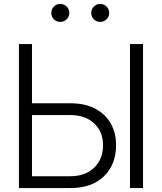

<svg xmlns="http://www.w3.org/2000/svg" viewBox="-20 -950 818 970"><path d="M141.6 -428.2H336.4Q408.2 -428.2 459.7 -401.6Q511.2 -375 538.8 -327.4Q566.4 -279.8 566.4 -216.8Q566.4 -118.7 505.1 -59.3Q443.8 0 336.4 0H75.7V-727.5H141.6ZM141.6 -368.7V-59.6H334Q411.1 -59.6 455.8 -102.8Q500.5 -146 500.5 -216.8Q500.5 -284.2 455.8 -326.4Q411.1 -368.7 334 -368.7ZM702.6 -727.5V0H636.7V-727.5ZM284.7 -839.4Q265.6 -839.4 252.4 -852.5Q239.3 -865.7 239.3 -884.8Q239.3 -903.8 252.4 -917Q265.6 -930.2 284.7 -930.2Q303.2 -930.2 316.7 -917Q330.1 -903.8 330.1 -884.8Q330.1 -865.7 316.7 -852.5Q303.2 -839.4 284.7 -839.4ZM486.3 -839.4Q467.8 -839.4 454.3 -852.5Q440.9 -865.7 440.9 -884.8Q440.9 -903.8 454.3 -917Q467.8 -930.2 486.3 -930.2Q504.9 -930.2 518.3 -917Q531.7 -903.8 531.7 -884.8Q531.7 -865.7 518.3 -852.5Q504.9 -839.4 486.3 -839.4Z"/></svg>

Font: Inter Display Light
Style: Regular
Weight: 300
Designer: Rasmus Andersson
Foundry: rsms
Version: Version 4.000;git-a52131595